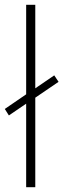

<svg xmlns="http://www.w3.org/2000/svg" viewBox="-30 -780 264 800"><path d="M79 0H117V-373L214 -439L196 -466L117 -412V-760H79V-387L-10 -326L7 -299L79 -348Z"/></svg>

Font: Noto Sans Gurmukhi Condensed ExtraLight
Style: Regular
Weight: 200
Width: 3
Designer: Jelle Bosma - Monotype Design Team
Foundry: Monotype Imaging Inc.
Version: Version 2.004